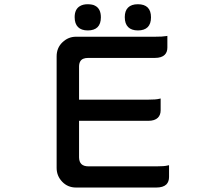

<svg xmlns="http://www.w3.org/2000/svg" viewBox="-20 -860 1040 894"><path d="M561 -780.3Q561 -809.6 576.2 -824.7Q591.8 -840.3 622.1 -840.3Q652.3 -840.3 667.7 -825Q683.1 -809.6 683.1 -779.3Q683.1 -749 667.7 -733.6Q652.3 -718.3 622.3 -718.3Q592.3 -718.3 576.7 -733.9Q561 -749.5 561 -780.3ZM388.2 -840.3Q394.5 -840.3 398.9 -839.8Q403.3 -839.4 407.5 -838.6Q411.6 -837.9 415.3 -836.7Q418.9 -835.4 422.4 -833.5Q449.7 -819.8 449.7 -779.3Q449.7 -749 434.3 -733.6Q418.9 -718.3 388.7 -718.3Q358.9 -718.3 343.3 -733.9Q327.6 -749.5 327.6 -780.3Q327.6 -816.9 352.1 -831.5Q366.7 -840.3 388.2 -840.3ZM348.1 -297.4V-127Q348.6 -106.4 358.9 -96.2Q369.6 -85.4 392.6 -85.4H708Q745.6 -85.4 760.3 -89.4L767.1 -90.8V-36.1Q767.1 -14.2 754.9 -1.5Q739.7 13.2 708 13.2H334Q295.4 13.2 269.5 -13.9Q243.7 -41 243.7 -78.1V-597.7Q243.7 -637.2 270.8 -663.1Q297.9 -689 334 -689H701.2Q737.8 -689 752.9 -691.9L759.3 -692.9V-638.7Q759.3 -617.2 747.1 -605Q732.4 -590.3 701.2 -590.3H390.6Q363.3 -590.3 354 -574.7Q348.1 -564.9 348.1 -549.8V-396H669.9Q706.5 -396 721.2 -399.9L728 -401.4V-346.7Q728 -324.7 715.3 -312Q700.7 -297.4 669.9 -297.4Z"/></svg>

Font: YuPearl-Medium
Style: Medium
Weight: 500
Designer: Max Yao
Foundry: Max-Everyday
Version: Version 1.011; ttfautohint (v1.8.3)